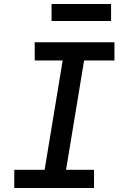

<svg xmlns="http://www.w3.org/2000/svg" viewBox="-20 -948 640 968"><path d="M52 0V-92H205L296 -643H155V-735H557V-643H404L313 -92H454V0ZM540 -842H240V-928H540Z"/></svg>

Font: Iosevka Slab SmBdExObl
Style: Regular
Weight: 600
Width: 7
Italic angle: -9°
Monospace: yes
Designer: Belleve Invis
Foundry: Belleve Invis
Version: Version 11.1.0; ttfautohint (v1.8.3)